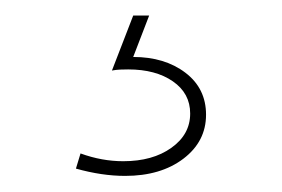

<svg xmlns="http://www.w3.org/2000/svg" viewBox="-20 -23 355 242"><path d="M75.7 189.5 81.5 170.4Q108.4 180.2 135.3 180.2Q172.4 180.2 196 163.3Q219.7 146.5 219.7 120.1Q219.7 94.7 198 79.6Q176.3 64.5 141.6 64.5Q136.7 64.5 131.6 64.7Q126.5 64.9 121.1 65.9L147.9 -3.4H168L147.9 48.8Q187.5 48.8 213.6 68.6Q239.7 88.4 239.7 121.6Q239.7 155.3 211.2 177Q182.6 198.7 137.7 198.7Q108.4 198.7 75.7 189.5Z"/></svg>

Font: Kumbh Sans Thin
Style: Regular
Weight: 250
Version: Version 1.004